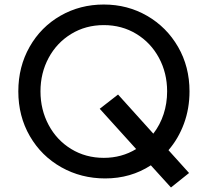

<svg xmlns="http://www.w3.org/2000/svg" viewBox="-20 -777 918 849"><path d="M61 -373Q61 -482 111 -570Q161 -658 247.5 -707.5Q334 -757 439 -757Q544 -757 630.5 -707Q717 -657 767.5 -569.5Q818 -482 818 -373Q818 -297 793.5 -230.5Q769 -164 725 -113L816 -12L736 52L647 -46Q558 12 445 12Q339 12 251 -37.5Q163 -87 112 -175Q61 -263 61 -373ZM439 -79Q518 -79 582 -118L421 -296L502 -359L658 -186Q688 -225 703.5 -272.5Q719 -320 719 -373Q719 -454 683 -521Q647 -588 583 -627Q519 -666 439 -666Q359 -666 295 -627Q231 -588 195 -521Q159 -454 159 -373Q159 -292 195 -224.5Q231 -157 295 -118Q359 -79 439 -79Z"/></svg>

Font: Evergrow Sans 
Style: Medium
Weight: 500
Foundry: 10Web
Version: Version 1.000